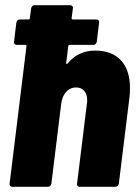

<svg xmlns="http://www.w3.org/2000/svg" viewBox="-20 -720 527 740"><path d="M481 -381Q481 -358 479 -345L438 -12Q437 -7 433.5 -3.5Q430 0 425 0H287Q282 0 279 -3.5Q276 -7 277 -12L315 -321Q316 -325 316 -334Q316 -357 304.5 -370Q293 -383 273 -383Q251 -383 235.5 -366.5Q220 -350 216 -321L178 -12Q177 -7 173.5 -3.5Q170 0 165 0H27Q22 0 19 -3.5Q16 -7 17 -12L82 -542Q82 -547 78 -547H44Q39 -547 36 -550.5Q33 -554 34 -559L43 -633Q44 -638 47.5 -641.5Q51 -645 56 -645H90Q95 -645 95 -650L100 -688Q101 -693 104.5 -696.5Q108 -700 113 -700H251Q256 -700 259 -696.5Q262 -693 261 -688L256 -650Q256 -645 261 -645H352Q357 -645 360 -641.5Q363 -638 362 -633L353 -559Q352 -554 348.5 -550.5Q345 -547 340 -547H249Q243 -547 243 -542L235 -477Q235 -474 237 -473.5Q239 -473 242 -477Q282 -525 347 -525Q411 -525 446 -487.5Q481 -450 481 -381Z"/></svg>

Font: Barlow Semi Condensed ExtraBold
Style: Italic
Weight: 800
Width: 4
Italic angle: -7°
Designer: Jeremy Tribby
Foundry: Tribby Type
Version: Version 1.408